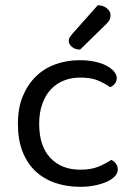

<svg xmlns="http://www.w3.org/2000/svg" viewBox="-20 -707 518 740"><path d="M289 -408Q255 -408 226 -396.5Q197 -385 176 -362.5Q155 -340 143 -306.5Q131 -273 131 -230Q131 -144 174 -98.5Q217 -53 289 -53Q331 -53 359 -64.5Q387 -76 409 -91Q420 -85 427 -76Q434 -67 434 -54Q434 -40 423 -28Q412 -16 392.5 -7Q373 2 346.5 7.5Q320 13 289 13Q237 13 193 -2Q149 -17 117 -47Q85 -77 67 -122.5Q49 -168 49 -230Q49 -291 68 -336.5Q87 -382 119 -413Q151 -444 194.5 -459.5Q238 -475 287 -475Q318 -475 344.5 -469.5Q371 -464 390 -454Q409 -444 419.5 -431.5Q430 -419 430 -406Q430 -394 423 -385Q416 -376 405 -371Q383 -386 357 -397Q331 -408 289 -408ZM357 -687Q379 -686 392.5 -674.5Q406 -663 406 -649Q406 -635 400 -626.5Q394 -618 380 -605L289 -516Q269 -516 257 -526.5Q245 -537 245 -550Q245 -558 250 -565Q255 -572 260 -578Z"/></svg>

Font: Baloo Thambi 2
Style: Regular
Weight: 400
Designer: Aadarsh Rajan and Ek Type
Foundry: Ek Type
Version: Version 1.640;hotconv 1.0.111;makeotfexe 2.5.65597; ttfautoh